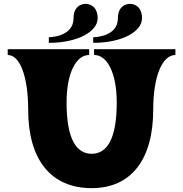

<svg xmlns="http://www.w3.org/2000/svg" viewBox="-20 -955 949 995"><path d="M361 -860C361 -920 399 -935 424 -935C448 -935 486 -920 486 -860C486 -792 384 -733 233 -733V-762C233 -762 361 -762 361 -860ZM591 -860C591 -920 629 -935 654 -935C678 -935 716 -920 716 -860C716 -792 614 -733 463 -733V-762C463 -762 591 -762 591 -860ZM468 -670C538 -670 585 -572 585 -424C585 -232 533 -158 455 -158C377 -158 325 -232 325 -424C325 -572 372 -670 442 -670V-700H20V-670C84 -670 126 -557 126 -387C126 -127 244 20 455 20C659 20 774 -127 774 -387C774 -557 820 -670 889 -670V-700H467Z"/></svg>

Font: Ouroboros
Style: Regular
Weight: 400
Designer: Ariel Martín Pérez
Foundry: Velvetyne Type Foundry
Version: Version 2.001;hotconv 1.0.109;makeotfexe 2.5.65596